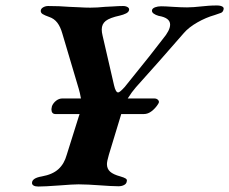

<svg xmlns="http://www.w3.org/2000/svg" viewBox="-20 -676 838 702"><path d="M797 -640Q795 -632 788 -629Q781 -626 765 -621Q733 -612 701.5 -594Q670 -576 652 -555Q560 -449 477 -357Q462 -340 447 -316H544Q553 -316 558 -310.5Q563 -305 560 -299L557 -294Q548 -280 534.5 -269.5Q521 -259 506 -259H423V-258L378 -110Q371 -86 371 -76Q371 -59 382.5 -48.5Q394 -38 420 -31Q434 -27 440 -23Q446 -19 443 -11Q442 -4 433.5 0.5Q425 5 413 5Q390 5 336 1Q321 0 303.5 -1Q286 -2 267 -2Q247 -2 197 2Q143 6 120 6Q109 6 103 2.5Q97 -1 97 -7Q97 -25 133 -31Q172 -38 193.5 -57.5Q215 -77 224 -110L268 -250L271 -259H183Q168 -259 168 -277Q168 -280 170 -288Q175 -300 185.5 -308Q196 -316 208 -316H276Q272 -338 268 -351L208 -553Q201 -578 189.5 -593Q178 -608 160 -614Q143 -620 136 -624.5Q129 -629 129 -636Q129 -644 137.5 -649Q146 -654 156 -654Q197 -654 233 -651Q244 -651 267.5 -649.5Q291 -648 310 -648Q335 -648 364 -651Q374 -651 394 -652.5Q414 -654 430 -654Q440 -654 446.5 -650Q453 -646 452 -640Q451 -632 441 -627Q431 -622 418 -619Q381 -611 366.5 -599.5Q352 -588 352 -568Q352 -558 355 -546L397 -364Q403 -338 412 -338Q418 -338 436 -358Q450 -375 526 -470L575 -533Q602 -565 602 -586Q602 -611 560 -618Q549 -621 541.5 -626.5Q534 -632 536 -640Q538 -646 547.5 -649.5Q557 -653 569 -653Q584 -653 612 -651Q644 -649 664 -649Q685 -649 721 -653Q730 -654 743 -655Q756 -656 773 -656Q786 -656 793 -652Q800 -648 797 -640Z"/></svg>

Font: EB Garamond
Style: Bold Italic
Weight: 700
Italic angle: -17.2°
Designer: Georg Duffner and Octavio Pardo
Foundry: Georg Duffner
Version: Version 1.000